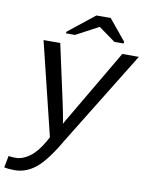

<svg xmlns="http://www.w3.org/2000/svg" viewBox="-106 -784 823 1061"><g transform="rotate(10 305.0 -253.0)"><path d="M50.8 207.5Q15.6 207.5 -8.3 202.1L4.4 136.2Q22 139.2 44.9 139.2Q83.5 139.2 123 110.4Q162.6 81.5 198.2 18.6L211.4 -5.4L83.5 -528.3H177.2L245.6 -214.8Q251 -190.9 260 -144.8Q269 -98.6 269 -90.8Q273.9 -101.6 299.8 -144.5L525.4 -528.3H618.2L293 0Q224.6 118.2 169.7 162.8Q114.7 207.5 50.8 207.5ZM523.9 -596.2 522 -586.4H470.7L377 -653.8H376L249.5 -586.4H198.7L200.7 -596.2L347.7 -712.9H427.7Z"/></g></svg>

Font: Cousine
Style: Italic
Weight: 400
Italic angle: -12°
Monospace: yes
Designer: Steve Matteson
Foundry: Monotype Imaging Inc.
Version: Version 1.21